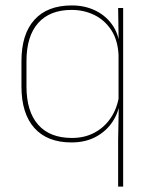

<svg xmlns="http://www.w3.org/2000/svg" viewBox="-20 -515 554 707"><path d="M243 9.5Q154 9.5 106.5 -43.8Q59 -97 59 -197V-289.5Q59 -389.5 106.8 -442.2Q154.5 -495 244.5 -495Q294.5 -495 334.5 -474.5Q374.5 -454 397.8 -417Q421 -380 421.5 -330H427.5L416.5 -313.5Q413.5 -368.5 389.2 -405Q365 -441.5 327 -460Q289 -478.5 243.5 -478.5Q163.5 -478.5 120.5 -430.2Q77.5 -382 77.5 -289.5V-197Q77.5 -104.5 120.5 -55.8Q163.5 -7 245 -7Q291.5 -7 328 -26.5Q364.5 -46 388 -81Q411.5 -116 418.5 -162.5L427.5 -144H422Q417.5 -101.5 394.5 -66.8Q371.5 -32 333 -11.2Q294.5 9.5 243 9.5ZM415 172V0L417.5 -133L416.5 -138V-346.5L417 -356L415 -485.5H433.5V172Z"/></svg>

Font: Anek Gujarati Medium Thin
Style: Regular
Weight: 250
Version: Version 1.003